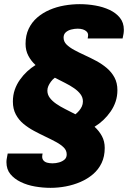

<svg xmlns="http://www.w3.org/2000/svg" viewBox="-20 -720 628 924"><path d="M223 184Q186 184 148.5 177.5Q111 171 80 156Q49 141 30 118Q11 95 11 60Q11 50 13 41Q15 32 17 19H185Q184 24 183.5 27.5Q183 31 183 34Q183 45 189.5 52.5Q196 60 207.5 63Q219 66 233 66Q249 66 264.5 61.5Q280 57 290.5 48Q301 39 301 23Q301 4 287 -10Q273 -24 250 -36.5Q227 -49 199.5 -62Q172 -75 144 -90Q116 -105 93 -124Q70 -143 56 -169.5Q42 -196 42 -231Q42 -262 51 -288Q60 -314 76 -336.5Q92 -359 111 -376.5Q130 -394 151 -407Q130 -426 116.5 -451.5Q103 -477 103 -509Q103 -550 118 -581.5Q133 -613 159 -635.5Q185 -658 218.5 -672.5Q252 -687 289.5 -693.5Q327 -700 364 -700Q401 -700 438.5 -693.5Q476 -687 507 -672.5Q538 -658 557 -634.5Q576 -611 576 -577Q576 -567 574.5 -557.5Q573 -548 570 -535H402Q403 -541 403.5 -544.5Q404 -548 404 -551Q404 -561 397 -568Q390 -575 379 -578.5Q368 -582 354 -582Q339 -582 323 -578Q307 -574 296.5 -564.5Q286 -555 286 -539Q286 -520 300 -506Q314 -492 337 -479.5Q360 -467 387.5 -454.5Q415 -442 443 -427Q471 -412 494 -392.5Q517 -373 531 -347Q545 -321 545 -286Q545 -257 536.5 -231.5Q528 -206 512.5 -183.5Q497 -161 477.5 -142.5Q458 -124 435 -110Q457 -90 470.5 -65Q484 -40 484 -8Q484 33 469 64.5Q454 96 427.5 118.5Q401 141 367.5 155.5Q334 170 297 177Q260 184 223 184ZM343 -170Q353 -178 361 -187.5Q369 -197 374 -208Q379 -219 379 -232Q379 -251 367.5 -266.5Q356 -282 336.5 -295.5Q317 -309 293 -321Q269 -333 244 -346Q233 -338 225 -327Q217 -316 212.5 -305.5Q208 -295 208 -284Q208 -265 219.5 -249.5Q231 -234 250.5 -220.5Q270 -207 294 -195Q318 -183 343 -170Z"/></svg>

Font: Archivo SemiCondensed Black
Style: Italic
Weight: 900
Width: 4
Italic angle: -10°
Designer: Hector Gatti
Foundry: Omnibus-Type
Version: Version 2.001